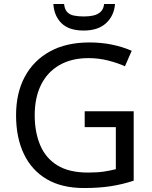

<svg xmlns="http://www.w3.org/2000/svg" viewBox="-20 -938 768 968"><path d="M407 -377H654V-27Q596 -8 537 1Q478 10 403 10Q292 10 216 -34.5Q140 -79 100.5 -161.5Q61 -244 61 -357Q61 -469 105 -551Q149 -633 231.5 -678.5Q314 -724 431 -724Q491 -724 544.5 -713Q598 -702 644 -682L610 -604Q572 -621 524.5 -633Q477 -645 426 -645Q341 -645 280 -610Q219 -575 187 -510.5Q155 -446 155 -357Q155 -272 182.5 -206.5Q210 -141 269 -104.5Q328 -68 424 -68Q471 -68 504 -73Q537 -78 564 -85V-297H407ZM560 -918Q555 -858 514.5 -821Q474 -784 402 -784Q328 -784 290.5 -820.5Q253 -857 249 -918H303Q306 -891 318.5 -877.5Q331 -864 352.5 -859.5Q374 -855 404 -855Q430 -855 451.5 -860Q473 -865 487.5 -878.5Q502 -892 505 -918Z"/></svg>

Font: Noto Sans Bamum
Style: Regular
Weight: 400
Designer: Monotype Design Team
Foundry: Monotype Imaging Inc.
Version: Version 2.001